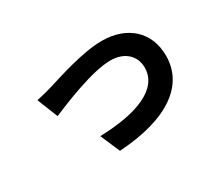

<svg xmlns="http://www.w3.org/2000/svg" viewBox="-103 -767 1205 1047"><g transform="rotate(-30 500.0 -243.5)"><path d="M143 -423 195 -293C280 -329 480 -412 596 -412C683 -412 739 -360 739 -285C739 -149 571 -88 342 -82L395 41C713 21 872 -102 872 -283C872 -434 766 -528 608 -528C487 -528 317 -471 249 -450C219 -441 173 -429 143 -423Z"/></g></svg>

Font: Source Han Sans JP
Style: Bold
Weight: 700
Designer: Ryoko NISHIZUKA 西塚涼子 (kana, bopomofo & ideographs); Paul D. Hunt (Latin, Greek & Cyrillic); Sandoll Communications 산돌커뮤니
Foundry: Adobe
Version: Version 2.002;hotconv 1.0.116;makeotfexe 2.5.65601